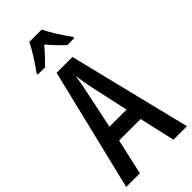

<svg xmlns="http://www.w3.org/2000/svg" viewBox="-292 -998 1055 1055"><g transform="rotate(-45 236.0 -470.0)"><path d="M283 -940H187C168 -899 128 -837 94 -791V-780H149C172 -802 205 -836 235 -872C264 -837 295 -805 322 -780H376V-791C342 -837 304 -896 283 -940ZM367 0H472L296 -714H173L0 0H106L153 -208H320ZM253 -522 302 -299H169L216 -523C223 -557 231 -598 235 -628C239 -596 245 -563 253 -522Z"/></g></svg>

Font: Noto Sans Gurmukhi UI ExtraCondensed Medium
Style: Regular
Weight: 500
Width: 2
Designer: Jelle Bosma - Monotype Design Team
Foundry: Monotype Imaging Inc.
Version: Version 2.004